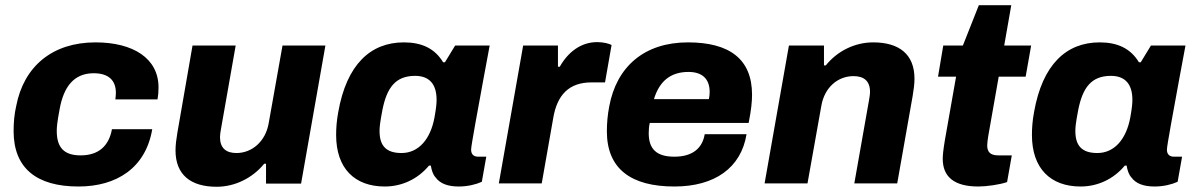

<svg xmlns="http://www.w3.org/2000/svg" viewBox="-20 -701 4571 734"><path d="M280 12C426 12 537 -59 562 -207H408C396 -142 356 -107 288 -107C224 -107 197 -138 197 -200C197 -214 198 -231 208 -284C223 -367 261 -421 338 -421C395 -421 423 -394 423 -346C423 -338 422 -330 421 -321H582C585 -337 586 -352 586 -367C586 -478 489 -539 345 -539C180 -539 71 -447 42 -296C35 -266 32 -233 32 -200C32 -57 121 12 280 12Z M808 13C879 13 946 -21 990 -75H997V1H1131L1224 -527H1060L1007 -229C995 -161 944 -116 884 -116C844 -116 821 -135 821 -177C821 -186 823 -197 825 -209L881 -527H716L658 -193C654 -169 651 -147 651 -126C651 -33 709 13 808 13Z M1451 12C1516 12 1577 -16 1620 -68H1627C1630 -50 1635 -34 1645 -23C1663 2 1694 12 1734 12C1768 12 1800 4 1822 -6L1839 -102H1808C1792 -102 1781 -110 1781 -129C1781 -144 1806 -277 1828 -398L1852 -527H1720L1681 -463H1674C1642 -516 1592 -539 1524 -539C1396 -539 1305 -454 1273 -272C1267 -240 1265 -211 1265 -185C1265 -57 1336 12 1451 12ZM1515 -116C1455 -116 1431 -145 1431 -200C1431 -213 1432 -229 1442 -281C1459 -366 1492 -411 1567 -411C1624 -411 1649 -376 1649 -320C1649 -306 1648 -291 1641 -252C1626 -170 1581 -116 1515 -116Z M1887 0H2051L2095 -250C2110 -339 2156 -386 2241 -386H2293L2318 -529C2309 -534 2288 -540 2263 -540C2200 -540 2151 -501 2120 -446H2113V-527H1980Z M2558 12C2712 12 2813 -59 2834 -188H2674C2665 -133 2626 -102 2558 -102C2489 -102 2460 -132 2460 -192C2460 -204 2461 -219 2464 -231H2842C2852 -281 2855 -313 2855 -339C2855 -475 2769 -539 2610 -539C2443 -539 2337 -446 2309 -294C2303 -263 2300 -231 2300 -199C2300 -55 2393 12 2558 12ZM2480 -322C2500 -388 2541 -426 2612 -426C2663 -426 2693 -401 2693 -349C2693 -341 2692 -331 2690 -322Z M2903 0H3067L3120 -297C3132 -366 3182 -410 3243 -410C3283 -410 3306 -391 3306 -350C3306 -340 3304 -329 3302 -317L3246 0H3410L3469 -334C3473 -358 3476 -380 3476 -400C3476 -494 3417 -539 3318 -539C3248 -539 3181 -506 3137 -451H3130V-527H2996Z M3720 12C3751 12 3802 5 3830 -5L3848 -107H3796C3765 -107 3754 -121 3754 -145C3754 -153 3756 -169 3758 -181L3798 -408H3901L3922 -527H3819L3846 -681H3722L3661 -527H3586L3566 -408H3635L3592 -164C3586 -128 3584 -107 3584 -94C3584 -24 3629 12 3720 12Z M4111 12C4176 12 4237 -16 4280 -68H4287C4290 -50 4295 -34 4305 -23C4323 2 4354 12 4394 12C4428 12 4460 4 4482 -6L4499 -102H4468C4452 -102 4441 -110 4441 -129C4441 -144 4466 -277 4488 -398L4512 -527H4380L4341 -463H4334C4302 -516 4252 -539 4184 -539C4056 -539 3965 -454 3933 -272C3927 -240 3925 -211 3925 -185C3925 -57 3996 12 4111 12ZM4175 -116C4115 -116 4091 -145 4091 -200C4091 -213 4092 -229 4102 -281C4119 -366 4152 -411 4227 -411C4284 -411 4309 -376 4309 -320C4309 -306 4308 -291 4301 -252C4286 -170 4241 -116 4175 -116Z"/></svg>

Font: Archivo ExtraBold
Style: Italic
Weight: 800
Italic angle: -10°
Designer: Hector Gatti
Foundry: Omnibus-Type
Version: Version 2.001